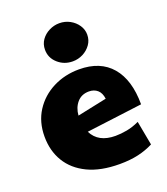

<svg xmlns="http://www.w3.org/2000/svg" viewBox="-140 -856 835 962"><g transform="rotate(-20 277.5 -375.5)"><path d="M361 -132Q390 -132 422.5 -138Q455 -144 489 -160L513 -31Q476 -12 432.5 -2Q389 8 333 8Q232 8 163.5 -25Q95 -58 60 -116Q25 -174 25 -250Q25 -328 62.5 -386Q100 -444 163 -476Q226 -508 302 -508Q415 -508 475 -437.5Q535 -367 535 -237L237 -199Q270 -132 361 -132ZM221 -291 378 -324Q374 -356 356 -371.5Q338 -387 311 -387Q271 -387 247.5 -359.5Q224 -332 221 -291ZM288 -556Q242 -556 209 -585.5Q176 -615 176 -658Q176 -688 192 -710.5Q208 -733 234 -746Q260 -759 288 -759Q319 -759 344.5 -745Q370 -731 385.5 -708Q401 -685 401 -658Q401 -628 384.5 -605Q368 -582 342.5 -569Q317 -556 288 -556Z"/></g></svg>

Font: Paytone One
Style: Regular
Weight: 400
Designer: Vernon Adams
Foundry: Vernon Adams
Version: Version 1.002; ttfautohint (v1.8.4.7-5d5b);gftools[0.9.23]